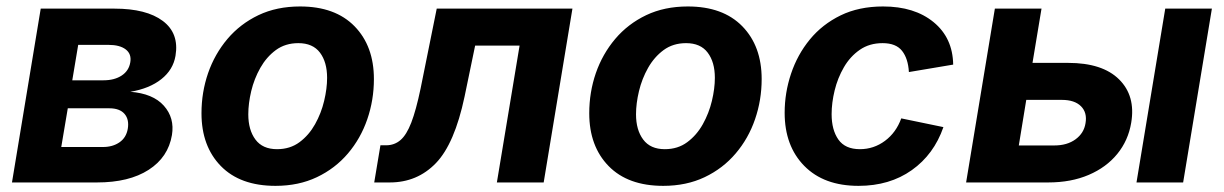

<svg xmlns="http://www.w3.org/2000/svg" viewBox="-20 -573 3844 603"><path d="M17.6 0 107.9 -545.9H339.4Q439.9 -545.9 491.5 -507.1Q543 -468.3 531.2 -397.9Q523.9 -354 486.8 -324.5Q449.7 -294.9 389.2 -284.7Q460.4 -279.3 494.6 -241Q528.8 -202.6 520 -148.9Q508.3 -79.1 446.8 -39.6Q385.3 0 284.7 0ZM172.4 -111.3H303.2Q334 -111.3 355.2 -126Q376.5 -140.6 381.3 -168.5Q386.2 -197.8 371.1 -215.3Q356 -232.9 323.2 -232.9H192.9ZM207 -320.8H305.2Q339.4 -320.8 362.1 -335.7Q384.8 -350.6 389.2 -377.4Q393.6 -403.3 375 -417.7Q356.4 -432.1 320.3 -432.1H225.6Z M845.2 10.7Q734.4 10.7 673.6 -51.5Q612.8 -113.8 612.8 -217.3Q612.8 -283.2 633.5 -343.3Q654.3 -403.3 694.3 -450.7Q734.4 -498 791.7 -525.4Q849.1 -552.7 922.4 -552.7Q1032.7 -552.7 1093.5 -490.5Q1154.3 -428.2 1154.3 -324.7Q1154.3 -258.8 1133.5 -198.5Q1112.8 -138.2 1072.8 -91.1Q1032.7 -43.9 975.3 -16.6Q918 10.7 845.2 10.7ZM850.1 -104.5Q891.1 -104.5 920.7 -126.5Q950.2 -148.4 969.5 -182.9Q988.8 -217.3 998 -256.1Q1007.3 -294.9 1007.3 -328.6Q1007.3 -377.9 984.9 -407.7Q962.4 -437.5 917 -437.5Q876 -437.5 846.4 -415.8Q816.9 -394 797.6 -359.9Q778.3 -325.7 769 -286.9Q759.8 -248 759.8 -213.9Q759.8 -165 782.2 -134.8Q804.7 -104.5 850.1 -104.5Z M1155.3 0 1174.8 -116.7H1192.4Q1218.8 -116.7 1237.8 -133.1Q1256.8 -149.4 1271.7 -188Q1286.6 -226.6 1300.8 -294.4L1351.6 -545.9H1777.8L1687.5 0H1540.5L1611.8 -429.7H1472.2L1439 -269.5Q1407.7 -121.6 1349.1 -60.8Q1290.5 0 1204.1 0Z M2063 10.7Q1952.1 10.7 1891.4 -51.5Q1830.6 -113.8 1830.6 -217.3Q1830.6 -283.2 1851.3 -343.3Q1872.1 -403.3 1912.1 -450.7Q1952.1 -498 2009.5 -525.4Q2066.9 -552.7 2140.1 -552.7Q2250.5 -552.7 2311.3 -490.5Q2372.1 -428.2 2372.1 -324.7Q2372.1 -258.8 2351.3 -198.5Q2330.6 -138.2 2290.5 -91.1Q2250.5 -43.9 2193.1 -16.6Q2135.7 10.7 2063 10.7ZM2067.9 -104.5Q2108.9 -104.5 2138.4 -126.5Q2168 -148.4 2187.3 -182.9Q2206.5 -217.3 2215.8 -256.1Q2225.1 -294.9 2225.1 -328.6Q2225.1 -377.9 2202.6 -407.7Q2180.2 -437.5 2134.8 -437.5Q2093.8 -437.5 2064.2 -415.8Q2034.7 -394 2015.4 -359.9Q1996.1 -325.7 1986.8 -286.9Q1977.5 -248 1977.5 -213.9Q1977.5 -165 2000 -134.8Q2022.5 -104.5 2067.9 -104.5Z M2676.3 10.7Q2567.4 10.7 2505.9 -52Q2444.3 -114.7 2444.3 -218.8Q2444.3 -281.7 2464.4 -341.6Q2484.4 -401.4 2523.4 -449Q2562.5 -496.6 2620.1 -524.7Q2677.7 -552.7 2753.4 -552.7Q2852.1 -552.7 2912.1 -503.4Q2972.2 -454.1 2973.6 -370.1L2834.5 -346.7Q2832 -389.2 2813 -413.3Q2793.9 -437.5 2752 -437.5Q2710.4 -437.5 2680.2 -416.5Q2649.9 -395.5 2630.4 -361.8Q2610.8 -328.1 2601.3 -289.1Q2591.8 -250 2591.8 -214.4Q2591.8 -165 2613 -134.8Q2634.3 -104.5 2680.7 -104.5Q2724.1 -104.5 2759.3 -130.6Q2794.4 -156.7 2810.5 -201.2L2942.9 -173.8Q2913.1 -87.9 2843.5 -38.6Q2773.9 10.7 2676.3 10.7Z M3222.7 -375.5H3334.5Q3442.4 -375.5 3494.6 -323.7Q3546.9 -272 3532.7 -187.5Q3523.4 -131.8 3489 -89.6Q3454.6 -47.4 3399.2 -23.7Q3343.8 0 3272 0H3014.2L3104.5 -545.9H3251ZM3203.1 -259.3 3179.7 -116.2H3291.5Q3331.5 -116.2 3357.9 -135.5Q3384.3 -154.8 3389.2 -186Q3395 -219.2 3375 -239.3Q3355 -259.3 3314.9 -259.3ZM3549.3 0 3639.6 -545.9H3786.1L3695.8 0Z"/></svg>

Font: Inter
Style: Bold Italic
Weight: 700
Italic angle: -9.39999°
Designer: Rasmus Andersson
Foundry: rsms
Version: Version 4.001;git-9221beed3